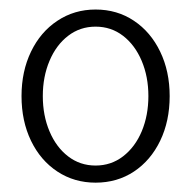

<svg xmlns="http://www.w3.org/2000/svg" viewBox="-20 -732 403 405"><path d="M25.4 -529.3Q25.4 -581.5 45.4 -623Q65.4 -664.6 101.1 -688.2Q136.7 -711.9 181.6 -711.9Q227.1 -711.9 262.5 -688.2Q297.9 -664.6 317.9 -623Q337.9 -581.5 337.9 -529.3Q337.9 -476.6 317.9 -435.1Q297.9 -393.6 262.5 -370.1Q227.1 -346.7 181.6 -346.7Q136.7 -346.7 101.1 -370.1Q65.4 -393.6 45.4 -435.1Q25.4 -476.6 25.4 -529.3ZM293 -529.3Q293 -570.3 278.8 -603.8Q264.6 -637.2 239.5 -656.5Q214.4 -675.8 181.6 -675.8Q148.9 -675.8 123.8 -656.5Q98.6 -637.2 84.5 -603.8Q70.3 -570.3 70.3 -529.3Q70.3 -488.3 84.5 -454.8Q98.6 -421.4 123.8 -402.1Q148.9 -382.8 181.6 -382.8Q214.4 -382.8 239.7 -402.3Q265.1 -421.9 279.1 -455.3Q293 -488.8 293 -529.3Z"/></svg>

Font: Pretendard JP ExtraLight
Style: Regular
Weight: 200
Designer: Base glyphs from Inter by Rasmus Andersson; Hangeul glyphs from Noto Sans CJK(Source Han Sans) by Jang Soo-young and Kan
Foundry: Kil Hyung-jin
Version: Version 1.309